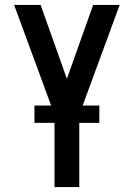

<svg xmlns="http://www.w3.org/2000/svg" viewBox="-20 -540 540 775"><path d="M200 215V-77L37 -520H144L250 -222L356 -520H463L300 -77V215ZM381 -44H119V-114H381Z"/></svg>

Font: Iosevka SS04 Semibold
Style: Regular
Weight: 600
Monospace: yes
Designer: Belleve Invis
Foundry: Belleve Invis
Version: Version 19.0.0; ttfautohint (v1.8.4)